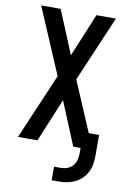

<svg xmlns="http://www.w3.org/2000/svg" viewBox="-101 -794 702 1057"><g transform="rotate(10 250.0 -266.0)"><path d="M265 203V127H302Q321 127 339 120.5Q357 114 369.5 99.5Q382 85 386.5 66.5Q391 48 391 30V0H350L250 -242L150 0H41L198 -367L41 -735H150L250 -493L350 -735H459L302 -368L421 -88H479V30Q479 53 475 76.5Q471 100 460 121Q449 142 432 158.5Q415 175 394 185Q373 195 349.5 199Q326 203 302 203Z"/></g></svg>

Font: Iosevka SS04 Semibold
Style: Regular
Weight: 600
Monospace: yes
Designer: Belleve Invis
Foundry: Belleve Invis
Version: Version 19.0.0; ttfautohint (v1.8.4)